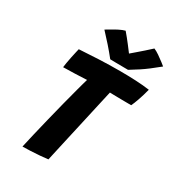

<svg xmlns="http://www.w3.org/2000/svg" viewBox="-211 -1008 1026 1133"><g transform="rotate(30 302.0 -442.0)"><path d="M95.5 -518.5Q96.5 -529.5 100 -549.5Q103.5 -569.5 108 -592Q112.5 -614.5 116.8 -632.2Q121 -650 122.5 -656.5Q180 -660.5 252.5 -663.8Q325 -667 398.5 -667Q454 -667 506 -664.5Q558 -662 600 -656Q589.5 -614.5 577 -578.8Q564.5 -543 555.5 -525Q543 -525 516 -525.2Q489 -525.5 459.8 -525.8Q430.5 -526 409.5 -527Q404.5 -505 394.5 -460.5Q384.5 -416 371.8 -359Q359 -302 345.8 -242.8Q332.5 -183.5 320.8 -131.5Q309 -79.5 301.5 -45Q294 -10.5 292.5 -4Q271.5 -1 238.8 1.5Q206 4 173.8 5.5Q141.5 7 122 7Q130 -29.5 143 -85Q156 -140.5 171.8 -204.2Q187.5 -268 203.5 -330.8Q219.5 -393.5 233.5 -445Q239.5 -468 245.2 -488Q251 -508 255.5 -524Q220 -522 176 -520.5Q132 -519 95.5 -518.5ZM507 -883.5Q523 -877 544.2 -862.5Q565.5 -848 583 -834.2Q600.5 -820.5 604.5 -817Q539 -763 495.8 -734.8Q452.5 -706.5 435 -696.5Q424 -696.5 401 -696.8Q378 -697 353.5 -697.2Q329 -697.5 313 -698Q285.5 -732.5 256.8 -765.2Q228 -798 195.5 -832.5Q207.5 -839.5 227 -851.2Q246.5 -863 268.2 -874Q290 -885 307.5 -889.5Q334 -858.5 358 -827.2Q382 -796 392 -782.5Q402 -791 422 -808.2Q442 -825.5 465 -845.5Q488 -865.5 507 -883.5Z"/></g></svg>

Font: Grandstander
Style: Bold Italic
Weight: 700
Italic angle: -15°
Designer: Tyler Finck
Foundry: Etcetera Type Co
Version: Version 1.200; ttfautohint (v1.8.3)